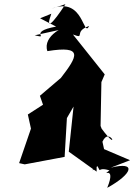

<svg xmlns="http://www.w3.org/2000/svg" viewBox="-20 -816 646 924"><path d="M173 -728 250 -688C108 -662 225 -628 147 -646L333 -687C296 -702 183 -643 208 -570C383 -598 354 -546 273 -441L172 -355L187 -312L114 -265L129 -197L72 -31L99 -25L291 -61L302 -248L408 -431L336 -322L311 -86L445 10V-24C475 29 438 -17 507 4C458 42 544 -30 496 88C618 21 640 -41 513 -9L606 -45L451 -111L426 4C555 -105 418 -66 487 -70L473 -134C508 -212 561 -72 469 -197L464 -210L468 -421L484 -458L331 -650C395 -626 330 -664 409 -691C380 -630 384 -836 228 -774L295 -796C234 -702 196 -665 227 -750Z"/></svg>

Font: Asimov Silicon
Style: Regular
Weight: 400
Designer: Google
Version: Version 2.000980; 2014